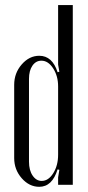

<svg xmlns="http://www.w3.org/2000/svg" viewBox="-20 -719 344 747"><path d="M206.1 -28.8 210.9 -58.1 204.1 -60.1Q183.1 7.8 132.8 7.8Q93.8 7.8 64.5 -25.6Q35.2 -59.1 35.2 -104V-389.2Q35.2 -434.6 64.5 -468.3Q93.8 -502 132.8 -502Q183.6 -502 204.1 -438L210.9 -439.9L206.1 -467.8V-699.2H263.2V0H206.1ZM206.1 -382.8Q206.1 -423.3 186.8 -453.1Q167.5 -482.9 141.1 -482.9Q119.6 -482.9 106.2 -463.6Q92.8 -444.3 92.8 -412.1V-89.8Q92.8 -56.6 106.9 -35.9Q121.1 -15.1 142.1 -15.1Q168.5 -15.1 187.3 -45.2Q206.1 -75.2 206.1 -117.2Z"/></svg>

Font: Moniqa Narrow Heading
Style: Regular
Weight: 400
Width: 4
Designer: Rajesh Rajput
Foundry: Rajesh Rajput
Version: Version 1.000